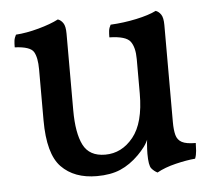

<svg xmlns="http://www.w3.org/2000/svg" viewBox="-41 -512 647 567"><g transform="rotate(-5 282.0 -229.0)"><path d="M225 4Q158 4 120 -35Q82 -74 82 -174V-325Q82 -360 72 -377Q62 -394 16 -396Q16 -407 17 -415.5Q18 -424 23 -433Q54 -435 90.5 -445Q127 -455 150 -467Q159 -464 165.5 -454.5Q172 -445 172 -423V-196Q172 -128 190 -92.5Q208 -57 255 -57Q304 -57 338 -99Q372 -141 372 -228V-330Q372 -365 359 -382.5Q346 -400 297 -401Q297 -412 298 -420.5Q299 -429 304 -438Q343 -440 380.5 -448Q418 -456 440 -467Q449 -464 455.5 -454.5Q462 -445 462 -423V-133L384 -96Q379 -82 370 -70Q361 -58 350 -47Q324 -21 295 -8.5Q266 4 225 4ZM404 9Q394 4 386.5 -5Q379 -14 379 -49Q379 -60 380.5 -80Q382 -100 389 -136H462Q462 -112 466 -97Q470 -82 483 -75Q496 -68 524 -68Q524 -58 523 -45Q522 -32 518 -22Q493 -20 460 -12Q427 -4 404 9Z"/></g></svg>

Font: Vollkorn
Style: Regular
Weight: 400
Designer: Friedrich Althausen
Foundry: Friedrich Althausen
Version: Version 4.104